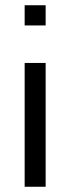

<svg xmlns="http://www.w3.org/2000/svg" viewBox="-20 -712 271 732"><path d="M74 0V-472H154V0ZM74 -615V-692H154V-615Z"/></svg>

Font: Coval
Style: Light
Weight: 300
Foundry: Context Ltd
Version: Version 001.000